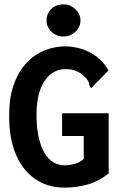

<svg xmlns="http://www.w3.org/2000/svg" viewBox="-20 -846 540 878"><path d="M276 12Q197 12 139.5 -28.5Q82 -69 52 -141.5Q22 -214 22 -310Q21 -390 38.5 -445.5Q56 -501 84 -538Q112 -575 146 -596Q180 -617 214 -625.5Q248 -634 276 -634Q317 -634 355.5 -621.5Q394 -609 425 -584.5Q456 -560 476 -524L404 -450L398 -443L390 -451Q389 -459 387 -466.5Q385 -474 375 -487Q365 -499 352 -508.5Q339 -518 321.5 -524Q304 -530 279 -530Q259 -530 239.5 -522.5Q220 -515 203.5 -499.5Q187 -484 174 -459Q161 -434 154 -399.5Q147 -365 147 -319Q147 -260 157 -217.5Q167 -175 183.5 -146.5Q200 -118 224 -104Q248 -90 276 -90Q288 -90 299 -92Q310 -94 321 -96.5Q332 -99 342.5 -105Q353 -111 363 -119V-224H264V-328H477V-53Q432 -17 381 -2.5Q330 12 276 12ZM270 -679Q238 -679 215.5 -700.5Q193 -722 193 -752Q193 -784 214.5 -805Q236 -826 270 -826Q301 -826 324.5 -804Q348 -782 348 -752Q348 -722 324.5 -700.5Q301 -679 270 -679Z"/></svg>

Font: Inconsolata ExtraBold
Style: Regular
Weight: 800
Designer: Raph Levien, Cyreal, Brenton Simpson
Foundry: Raph Levien, Cyreal, Google
Version: Version 3.001